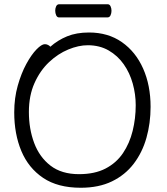

<svg xmlns="http://www.w3.org/2000/svg" viewBox="-20 -866 785 904"><path d="M258 -784Q249 -784 244.5 -794Q240 -804 240 -816Q240 -827 244.5 -836.5Q249 -846 259 -846H487Q496 -846 500.5 -836.5Q505 -827 505 -815Q505 -804 500.5 -794Q496 -784 486 -784ZM217 -646Q252 -677 296 -695Q340 -713 399 -713Q489 -713 554 -667.5Q619 -622 654 -543Q689 -464 689 -363Q689 -286 669.5 -217Q650 -148 609.5 -95Q569 -42 507 -12Q445 18 360 18Q252 18 183 -28.5Q114 -75 80.5 -155Q47 -235 47 -337Q47 -404 63.5 -462.5Q80 -521 104 -565Q128 -609 152 -633.5Q176 -658 191 -658Q199 -658 206 -654.5Q213 -651 217 -646ZM352 -46Q426 -46 477 -72.5Q528 -99 559 -145Q590 -191 604.5 -249.5Q619 -308 619 -371Q619 -422 605 -472.5Q591 -523 562.5 -563.5Q534 -604 491.5 -628.5Q449 -653 393 -653Q350 -653 301.5 -633Q253 -613 211 -573.5Q169 -534 142.5 -475Q116 -416 116 -339Q116 -259 141 -192.5Q166 -126 218 -86Q270 -46 352 -46Z"/></svg>

Font: Moon Stars Kai T
Style: Regular
Weight: 400
Designer: GuiWonder
Version: Version 1.101